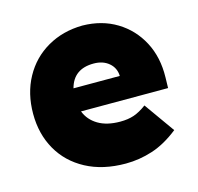

<svg xmlns="http://www.w3.org/2000/svg" viewBox="-86 -636 759 737"><g transform="rotate(-15 293.0 -267.5)"><path d="M327 10Q236 10 169.5 -25.5Q103 -61 67.5 -123.5Q32 -186 32 -266Q32 -347 66.5 -410Q101 -473 162.5 -508.5Q224 -544 302 -545Q379 -544 437.5 -508.5Q496 -473 528.5 -411.5Q561 -350 559 -270L558 -228H212Q226 -192 260.5 -171.5Q295 -151 348 -151Q379 -151 402.5 -159Q426 -167 453 -187L539 -66Q486 -24 433.5 -7Q381 10 327 10ZM306 -393Q226 -393 207 -321H391Q390 -353 366.5 -373Q343 -393 306 -393Z"/></g></svg>

Font: Lexend ExtraBold
Style: Regular
Weight: 800
Designer: Bonnie Shaver-Troup, Thomas Jockin
Foundry: Lexend
Version: Version 1.007; ttfautohint (v1.8.3)